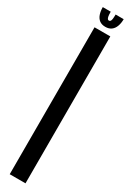

<svg xmlns="http://www.w3.org/2000/svg" viewBox="-211 -763 523 764"><g transform="rotate(30 50.5 -380.5)"><path d="M12.9 0V-675H85.4V0ZM48.6 -697.9Q31.8 -697.9 21.2 -706.1Q10.8 -714.2 5.9 -728.6Q1.1 -742.9 1.1 -761H37.6Q37.6 -747.7 38.9 -740.2Q40.3 -732.8 42.7 -729.7Q45.1 -726.6 48.7 -726.6Q52.9 -726.6 55.5 -729.8Q58.1 -733 59.1 -740.6Q60.1 -748.2 60.1 -761H97.2Q97.2 -742.9 92 -728.6Q86.9 -714.2 76.2 -706.1Q65.4 -697.9 48.6 -697.9Z"/></g></svg>

Font: Anybody UltraCondensed Thin
Style: Regular
Weight: 100
Width: 1
Designer: Tyler Finck
Foundry: Etcetera Type Company
Version: Version 1.110